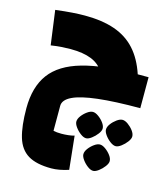

<svg xmlns="http://www.w3.org/2000/svg" viewBox="-115 -574 830 958"><g transform="rotate(15 300.0 -95.0)"><path d="M239 295Q162 295 119 269Q76 243 59 186Q42 129 42 37Q42 -73 92 -140.5Q142 -208 251 -239Q360 -270 535 -270L591 -110Q460 -110 373.5 -100Q287 -90 244.5 -69.5Q202 -49 202 -18V111Q210 113 220.5 114Q231 115 243 115Q260 115 278.5 113Q297 111 310 107L328 279Q303 287 281 291Q259 295 239 295ZM591 -110Q494 -110 436.5 -140Q379 -170 350 -236Q329 -271 287 -288Q245 -305 179 -305Q159 -305 134.5 -303.5Q110 -302 78 -297L54 -474Q104 -480 139.5 -482.5Q175 -485 205 -485Q295 -485 359.5 -462.5Q424 -440 467 -392.5Q510 -345 535 -270H591ZM444 253Q431 253 415 241Q399 229 387.5 213Q376 197 376 185Q376 171 387.5 155.5Q399 140 415 128.5Q431 117 444 117Q457 117 473 128.5Q489 140 500.5 155.5Q512 171 512 185Q512 197 500 213Q488 229 472 241Q456 253 444 253ZM368 105Q355 105 339 93Q323 81 311.5 65Q300 49 300 37Q300 23 311.5 7.5Q323 -8 339 -19.5Q355 -31 368 -31Q381 -31 397 -19.5Q413 -8 424.5 7.5Q436 23 436 37Q436 49 424 65Q412 81 396 93Q380 105 368 105ZM521 105Q508 105 492 93Q476 81 464.5 65Q453 49 453 37Q453 23 464.5 7.5Q476 -8 492 -19.5Q508 -31 521 -31Q534 -31 550 -19.5Q566 -8 577.5 7.5Q589 23 589 37Q589 49 577 65Q565 81 549 93Q533 105 521 105Z"/></g></svg>

Font: Changa ExtraBold
Style: Regular
Weight: 800
Designer: Eduardo Rodriguez Tunni
Foundry: Eduardo Rodriguez Tunni
Version: Version 3.002; ttfautohint (v1.8.2)